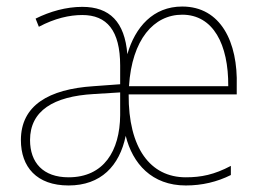

<svg xmlns="http://www.w3.org/2000/svg" viewBox="-20 -558 801 588"><path d="M538 -538C449 -538 394 -475 370 -392C362 -491 316 -537 232 -537C183 -537 133 -523 89 -501L99 -476C148 -502 193 -512 232 -512C307 -512 348 -465 348 -357V-300L266 -294C129 -285 44 -235 44 -129C44 -47 92 10 190 10C289 10 346 -50 365 -142C386 -57 445 10 549 10C599 10 645 -1 687 -22V-50C636 -23 596 -15 549 -15C440 -15 373 -105 374 -269H705V-295C709 -429 656 -538 538 -538ZM538 -513C633 -513 680 -422 679 -294H375C384 -437 451 -513 538 -513ZM267 -270 348 -275V-205C347 -96 298 -15 190 -15C112 -15 72 -60 72 -129C72 -219 144 -263 267 -270Z"/></svg>

Font: Noto Sans Thai Looped SemiCondensed Thin
Style: Regular
Weight: 100
Width: 4
Designer: Sasikarn Vongin, Ben Mitchell
Foundry: The Fontpad Ltd
Version: Version 1.001